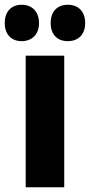

<svg xmlns="http://www.w3.org/2000/svg" viewBox="-57 -787 378 807"><path d="M-37 -690C-37 -642 -9 -614 34 -614C79 -614 107 -644 107 -690C107 -737 79 -767 34 -767C-9 -767 -37 -739 -37 -690ZM156 -690C156 -643 183 -614 228 -614C274 -614 301 -644 301 -690C301 -737 274 -767 228 -767C184 -767 156 -739 156 -690ZM213 0V-553H51V0Z"/></svg>

Font: Noto Sans Gujarati ExtraCondensed Black
Style: Regular
Weight: 900
Width: 2
Designer: Jelle Bosma - Monotype Design Team, Universal Thirst
Foundry: Monotype Imaging Inc.
Version: Version 2.106